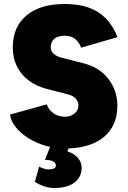

<svg xmlns="http://www.w3.org/2000/svg" viewBox="-20 -732 640 962"><path d="M305 12Q256 12 209 -1.5Q162 -15 123.5 -39Q85 -63 60 -93.5Q35 -124 30 -158L214 -209Q223 -184 245 -166.5Q267 -149 302 -147Q330 -146 351.5 -162Q373 -178 373 -204Q373 -221 360.5 -236.5Q348 -252 321 -259L216 -286Q162 -300 123.5 -329Q85 -358 64.5 -400Q44 -442 44 -494Q44 -597 112.5 -654.5Q181 -712 305 -712Q371 -712 421.5 -695Q472 -678 508.5 -641.5Q545 -605 569 -546L386 -493Q381 -513 360.5 -533Q340 -553 305 -553Q271 -553 252.5 -538Q234 -523 234 -494Q234 -476 249 -462.5Q264 -449 292 -442L398 -415Q478 -395 523 -336.5Q568 -278 568 -203Q568 -134 536.5 -86Q505 -38 446 -13Q387 12 305 12ZM251 210Q227 210 201.5 201.5Q176 193 155 179L176 103Q190 110 202.5 113.5Q215 117 223 117Q240 117 250 112Q260 107 260 98Q260 84 245.5 76.5Q231 69 205 69L235 -6H332L317 26Q351 37 370 59Q389 81 389 108Q389 156 352.5 183Q316 210 251 210Z"/></svg>

Font: Figtree Black
Style: Regular
Weight: 900
Designer: Erik Kennedy
Foundry: Erik Kennedy
Version: Version 2.001;gftools[0.9.30]